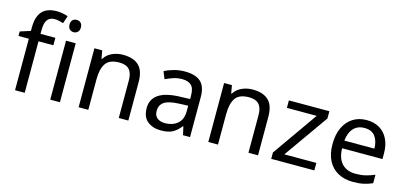

<svg xmlns="http://www.w3.org/2000/svg" viewBox="-66 -1221 3566 1686"><g transform="rotate(15 1716.5 -377.5)"><path d="M332 -468H197V0H109V-468H15V-509L109 -539V-570Q109 -639 129.5 -682Q150 -725 189 -745Q228 -765 283 -765Q315 -765 341.5 -759.5Q368 -754 387 -747L364 -678Q348 -683 327 -688Q306 -693 284 -693Q240 -693 218.5 -663.5Q197 -634 197 -571V-536H332Z M517 -536V0H429V-536ZM474 -737Q494 -737 509.5 -723.5Q525 -710 525 -681Q525 -653 509.5 -639Q494 -625 474 -625Q452 -625 437 -639Q422 -653 422 -681Q422 -710 437 -723.5Q452 -737 474 -737Z M945 -546Q1041 -546 1090 -499.5Q1139 -453 1139 -349V0H1052V-343Q1052 -408 1023 -440Q994 -472 932 -472Q843 -472 809 -422Q775 -372 775 -278V0H687V-536H758L771 -463H776Q802 -505 848 -525.5Q894 -546 945 -546Z M1508 -545Q1606 -545 1653 -502Q1700 -459 1700 -365V0H1636L1619 -76H1615Q1580 -32 1541.5 -11Q1503 10 1435 10Q1362 10 1314 -28.5Q1266 -67 1266 -149Q1266 -229 1329 -272.5Q1392 -316 1523 -320L1614 -323V-355Q1614 -422 1585 -448Q1556 -474 1503 -474Q1461 -474 1423 -461.5Q1385 -449 1352 -433L1325 -499Q1360 -518 1408 -531.5Q1456 -545 1508 -545ZM1534 -259Q1434 -255 1395.5 -227Q1357 -199 1357 -148Q1357 -103 1384.5 -82Q1412 -61 1455 -61Q1523 -61 1568 -98.5Q1613 -136 1613 -214V-262Z M2124 -546Q2220 -546 2269 -499.5Q2318 -453 2318 -349V0H2231V-343Q2231 -408 2202 -440Q2173 -472 2111 -472Q2022 -472 1988 -422Q1954 -372 1954 -278V0H1866V-536H1937L1950 -463H1955Q1981 -505 2027 -525.5Q2073 -546 2124 -546Z M2830 0H2438V-58L2726 -468H2455V-536H2823V-470L2539 -68H2830Z M3161 -546Q3230 -546 3279.5 -516Q3329 -486 3355.5 -431.5Q3382 -377 3382 -304V-251H3015Q3017 -160 3061.5 -112.5Q3106 -65 3186 -65Q3237 -65 3276.5 -74.5Q3316 -84 3358 -102V-25Q3317 -7 3277 1.5Q3237 10 3182 10Q3106 10 3047.5 -21Q2989 -52 2956.5 -113.5Q2924 -175 2924 -264Q2924 -352 2953.5 -415Q2983 -478 3036.5 -512Q3090 -546 3161 -546ZM3160 -474Q3097 -474 3060.5 -433.5Q3024 -393 3017 -321H3290Q3289 -389 3258 -431.5Q3227 -474 3160 -474Z"/></g></svg>

Font: Noto Sans Balinese
Style: Regular
Weight: 400
Designer: Aditya Bayu, David Williams
Foundry: David Williams
Version: Version 2.003